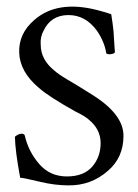

<svg xmlns="http://www.w3.org/2000/svg" viewBox="-20 -522 416 580"><path d="M84 -462Q153 -522 272 -492Q303 -484 316 -479Q321 -448 323 -427Q325 -395 326 -379L327 -367Q329 -359 310 -358Q304 -358 301 -361Q296 -395 273 -429Q238 -477 186 -476.5Q134 -476 112 -430Q101 -410 103 -387Q103 -342 144 -309Q156 -298 183 -282Q210 -266 215 -263Q220 -260 255 -238Q353 -178 353 -112Q353 -46 306 -6Q255 39 186 38Q145 38 98 26.5Q51 15 41 15Q26 -65 25 -109Q36 -118 45 -118Q54 -118 55 -112Q66 -64 98.5 -26.5Q131 11 182 11Q233 11 258.5 -18.5Q284 -48 284 -89.5Q284 -131 249 -160Q237 -171 210 -184Q127 -230 97 -257Q40 -305 38 -363Q36 -421 84 -462Z"/></svg>

Font: AMoshref-Naskh
Style: Naskh
Weight: 500
Version: Version 0.001